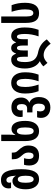

<svg xmlns="http://www.w3.org/2000/svg" viewBox="1408 -2213 1051 3907"><g transform="rotate(-90 1933.5 -259.5)"><path d="M35 -262Q35 -388 81 -460Q127 -532 206 -532Q240 -532 266.5 -514Q293 -496 310 -464H312Q307 -564 285.5 -609.5Q264 -655 223 -655Q197 -655 183 -638.5Q169 -622 169 -595Q169 -578 176 -560H61Q53 -582 53 -609Q53 -678 96.5 -721.5Q140 -765 226 -765Q342 -765 393 -662Q444 -559 444 -350Q444 -166 394 -78Q344 10 240 10Q143 10 89 -63.5Q35 -137 35 -262ZM311 -263Q311 -423 239 -423Q202 -423 185 -384Q168 -345 168 -262Q168 -100 240 -100Q275 -100 293 -141.5Q311 -183 311 -263Z M519 -192Q519 -251 534 -296H668Q652 -246 652 -193Q652 -150 669.5 -126.5Q687 -103 719 -103Q783 -103 783 -204Q783 -242 770.5 -271.5Q758 -301 731 -330Q684 -380 665 -420Q646 -460 646 -525V-545H782V-525Q782 -486 791 -464.5Q800 -443 825 -416Q878 -360 902 -314.5Q926 -269 926 -204Q926 -101 872 -45.5Q818 10 719 10Q618 10 568.5 -43Q519 -96 519 -192Z M1016 -275V-760H1147V-614Q1147 -535 1138 -473H1143Q1164 -511 1192.5 -531Q1221 -551 1263 -551Q1342 -551 1384.5 -479.5Q1427 -408 1427 -272Q1427 -138 1373 -64Q1319 10 1219 10Q1120 10 1068 -62Q1016 -134 1016 -275ZM1294 -272Q1294 -358 1276 -399.5Q1258 -441 1219 -441Q1182 -441 1164 -398.5Q1146 -356 1146 -269Q1146 -182 1164 -141Q1182 -100 1220 -100Q1259 -100 1276.5 -142.5Q1294 -185 1294 -272Z M1488 47Q1488 5 1500 -30H1631Q1620 3 1620 36Q1621 80 1642.5 104.5Q1664 129 1699 129Q1736 129 1757 98Q1778 67 1778 5Q1778 -58 1752 -91.5Q1726 -125 1676 -125H1600V-233H1680Q1769 -233 1769 -346Q1769 -395 1750.5 -418.5Q1732 -442 1703 -442Q1674 -442 1656.5 -421.5Q1639 -401 1639 -364Q1639 -341 1644 -324H1511Q1506 -342 1506 -366Q1506 -454 1558.5 -503.5Q1611 -553 1705 -553Q1797 -553 1849.5 -501Q1902 -449 1902 -355Q1902 -294 1874 -251Q1846 -208 1796 -188Q1851 -168 1881.5 -117Q1912 -66 1912 6Q1912 117 1857 178.5Q1802 240 1701 240Q1602 240 1545 188Q1488 136 1488 47Z M1984 -276Q1984 -410 2041 -483.5Q2098 -557 2201 -557Q2301 -557 2358.5 -483Q2416 -409 2416 -276Q2416 -199 2405 -135.5Q2394 -72 2368 0H2233Q2258 -75 2270 -139Q2282 -203 2282 -272Q2282 -447 2200 -447Q2158 -447 2137.5 -404.5Q2117 -362 2117 -272Q2117 -203 2129 -139Q2141 -75 2166 0H2032Q2006 -72 1995 -135.5Q1984 -199 1984 -276Z M2762 103Q2685 103 2607 181L2537 98Q2582 51 2643 26Q2566 -17 2529.5 -95.5Q2493 -174 2493 -278Q2493 -410 2539 -483.5Q2585 -557 2671 -557Q2722 -557 2750 -531.5Q2778 -506 2794 -459H2798Q2814 -505 2840 -531Q2866 -557 2910 -557Q2954 -557 2980.5 -531Q3007 -505 3023 -459H3027Q3042 -504 3074 -530.5Q3106 -557 3155 -557Q3239 -557 3283.5 -484.5Q3328 -412 3328 -285Q3328 -203 3317.5 -139.5Q3307 -76 3280 0H3147Q3196 -139 3196 -279Q3196 -361 3182.5 -400.5Q3169 -440 3140 -440Q3112 -440 3100.5 -409Q3089 -378 3089 -305V-219H2961V-305Q2961 -378 2949.5 -409Q2938 -440 2910 -440Q2883 -440 2871.5 -409Q2860 -378 2860 -305V-219H2732V-305Q2732 -378 2721 -409Q2710 -440 2682 -440Q2652 -440 2638 -400Q2624 -360 2624 -275Q2624 -154 2669 -94.5Q2714 -35 2803 -14Q2896 3 2963.5 44.5Q3031 86 3086 167L2998 246Q2944 174 2887 138.5Q2830 103 2762 103Z M3421 -251V-760H3552V-246Q3552 -176 3569 -141.5Q3586 -107 3622 -107Q3660 -107 3678 -147Q3696 -187 3696 -275Q3696 -343 3684 -406.5Q3672 -470 3648 -549H3782Q3808 -479 3819 -415Q3830 -351 3830 -275Q3830 10 3620 10Q3516 10 3468.5 -54.5Q3421 -119 3421 -251Z"/></g></svg>

Font: Noto Sans Georgian Bold Cond
Style: Regular
Weight: 700
Width: 3
Designer: Monotype Design team
Foundry: Monotype Imaging Inc.
Version: Version 1.000